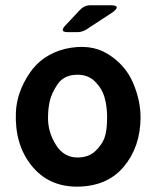

<svg xmlns="http://www.w3.org/2000/svg" viewBox="-20 -693 589 729"><path d="M270.7 15.7Q162.7 15 99 -65.2Q35.3 -145.3 40.3 -266.7Q43.7 -342.3 91.5 -414Q139.3 -485.7 228.3 -507.7Q323.7 -529 389.7 -487.8Q455.7 -446.7 484.7 -379.5Q513.7 -312.3 513.7 -246.7Q513 -134.7 449.5 -59.5Q386 15.7 270.7 15.7ZM273.7 -95Q315.3 -95 340.5 -118Q365.7 -141 376.2 -168Q386.7 -195 386.7 -248Q386.7 -288 377.2 -322.3Q367.7 -356.7 340 -384.2Q312.3 -411.7 265.7 -409Q221 -406 198.8 -373.3Q176.7 -340.7 169.5 -311.2Q162.3 -281.7 162.3 -244Q162.3 -191 192.2 -143.2Q222 -95.3 273.7 -95ZM226 -594 281 -652.7Q299.3 -673 322.3 -673H402Q442.3 -672.3 406.7 -645.7L321 -589.7Q297.3 -571.3 276 -571H237Q206 -571 226 -594Z"/></svg>

Font: Vivano Light
Style: Regular
Weight: 300
Designer: Joe Prince, Josias Burgherr
Version: Version 2.064;September 19, 2022;FontCreator 14.0.0.2877 64-